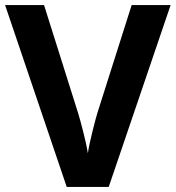

<svg xmlns="http://www.w3.org/2000/svg" viewBox="-20 -734 690 754"><path d="M650 -714H497L362 -289C355 -266 331 -175 325 -132C319 -175 294 -267 287 -289L153 -714H0L242 0H407Z"/></svg>

Font: Noto Traditional Nushu
Style: Bold
Weight: 700
Designer: LIU Zhao
Foundry: LiuZhao Studio
Version: Version 2.003